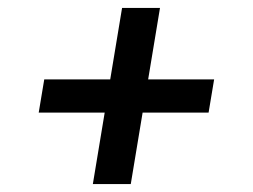

<svg xmlns="http://www.w3.org/2000/svg" viewBox="-20 -583 640 486"><path d="M215 -117 245 -298H78L92 -382H259L289 -563H385L355 -382H522L508 -298H341L311 -117Z"/></svg>

Font: Iosevka Aile Medium
Style: Italic
Weight: 500
Italic angle: -9°
Designer: Belleve Invis
Foundry: Belleve Invis
Version: Version 31.1.0; ttfautohint (v1.8.4)